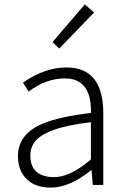

<svg xmlns="http://www.w3.org/2000/svg" viewBox="-20 -861 587 894"><path d="M217.8 12.7Q121.1 12.7 82 -55.7Q63.5 -88.9 63.5 -133.8Q63.5 -237.3 180.7 -286.1Q259.8 -318.4 403.3 -335Q407.2 -482.4 300.8 -495.1Q291 -496.1 281.2 -496.1Q193.4 -495.1 113.3 -434.6L86.9 -476.6Q189.5 -546.9 289.1 -546.9Q438.5 -546.9 458 -385.7Q460.9 -362.3 460.9 -337.9V0H412.1L406.2 -68.4H404.3Q304.7 11.7 217.8 12.7ZM230.5 -36.1Q302.7 -36.1 390.6 -108.4Q397.5 -114.3 403.3 -119.1V-292Q182.6 -266.6 136.7 -193.4Q121.1 -168 121.1 -136.7Q121.1 -54.7 198.2 -39.1Q213.9 -36.1 230.5 -36.1ZM255.9 -634.8 224.6 -665 375 -840.8 418 -802.7Z"/></svg>

Font: Taipei Sans TC Beta Light
Style: Regular
Weight: 300
Designer: JT Foundry
Foundry: JT Foundry
Version: Version 1.000